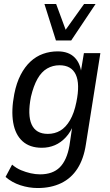

<svg xmlns="http://www.w3.org/2000/svg" viewBox="-20 -759 556 968"><path d="M170 189Q126 189 83 175Q40 161 8 133L41 71Q62 89 86 99Q110 109 134.5 114.5Q159 120 182 120Q246 120 281.5 84.5Q317 49 330 -24L346 -132L352 -133Q337 -94 312 -67Q287 -40 256.5 -27Q226 -14 191 -14Q130 -14 93.5 -47Q57 -80 46.5 -141Q36 -202 52 -285Q63 -341 84 -381.5Q105 -422 133.5 -448.5Q162 -475 197 -487.5Q232 -500 271 -500Q326 -500 356.5 -469Q387 -438 391 -383H385L403 -491H486L413 -31Q402 42 370.5 91Q339 140 288 164.5Q237 189 170 189ZM221 -84Q256 -84 284 -100.5Q312 -117 333 -153Q354 -189 365 -244Q384 -336 362 -383Q340 -430 280 -430Q246 -430 217.5 -413.5Q189 -397 169 -361.5Q149 -326 136 -271Q118 -179 139.5 -131.5Q161 -84 221 -84ZM262 -555 204 -739H263L311 -609L404 -739H462L339 -555Z"/></svg>

Font: Nunito Sans 10pt Condensed Medium
Style: Italic
Weight: 500
Width: 3
Italic angle: -9°
Designer: Vernon Adams
Foundry: Vernon Adams
Version: Version 3.101;gftools[0.9.27]